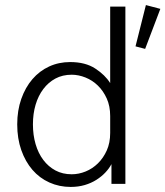

<svg xmlns="http://www.w3.org/2000/svg" viewBox="-20 -726 653 758"><path d="M613 -691 553 -533 515 -543 556 -706ZM48 -235Q48 -290 64 -335.5Q80 -381 108 -413.5Q136 -446 174 -463.5Q212 -481 257 -481Q317 -481 356 -455.5Q395 -430 415 -398V-700H475V0H420V-78Q411 -61 396 -45Q381 -29 360.5 -16Q340 -3 314.5 4.5Q289 12 259 12Q214 12 175 -5.5Q136 -23 108 -55.5Q80 -88 64 -133.5Q48 -179 48 -235ZM263 -38Q291 -38 318 -49Q345 -60 366.5 -81Q388 -102 401.5 -132Q415 -162 415 -201V-268Q415 -307 401.5 -337Q388 -367 366.5 -388Q345 -409 317.5 -420Q290 -431 263 -431Q227 -431 199 -416Q171 -401 151 -374.5Q131 -348 120.5 -312.5Q110 -277 110 -235Q110 -193 120.5 -157Q131 -121 151 -94.5Q171 -68 199 -53Q227 -38 263 -38Z"/></svg>

Font: Post Grotesk Light
Style: Light
Weight: 300
Version: Version 1.0